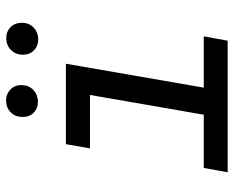

<svg xmlns="http://www.w3.org/2000/svg" viewBox="-88 -676 764 627"><g transform="rotate(-90 293.5 -362.0)"><path d="M136.7 -528.3H399.4L321.3 -78.1H488.8L474.6 0H44.9L59.1 -78.1H232.9L297.4 -449.7H123ZM225.6 -670.4Q225.6 -692.9 240 -707.8Q254.4 -722.7 277.3 -723.6Q299.8 -724.1 314.9 -709.7Q330.1 -695.3 329.6 -672.4Q329.1 -649.9 314.5 -635.3Q299.8 -620.6 277.3 -619.6Q254.4 -619.1 239.7 -633.3Q225.1 -647.5 225.6 -670.4ZM428.7 -669.4Q429.2 -691.9 443.6 -707Q458 -722.2 481 -723.1Q503.9 -723.6 518.6 -709.2Q533.2 -694.8 533.2 -671.4Q532.7 -648.9 518.1 -634.3Q503.4 -619.6 480.5 -618.7Q458 -618.2 443.4 -632.3Q428.7 -646.5 428.7 -669.4Z"/></g></svg>

Font: Roboto Mono
Style: Italic
Weight: 400
Designer: Google
Version: Version 2.000985; 2015; ttfautohint (v1.3)